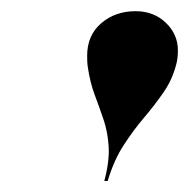

<svg xmlns="http://www.w3.org/2000/svg" viewBox="-20 -780 342 347"><path d="M298.6 -664.1Q291.5 -636 275.6 -613.2Q259.8 -590.3 240.6 -567.7Q221.4 -545.2 203.6 -517.8Q185.8 -490.5 174.6 -452.9H168.5Q178 -488.5 176.4 -514.8Q174.8 -541 167.4 -563.1Q159.9 -585.2 151.4 -607.9Q142.8 -630.6 138.7 -658.7Q137.9 -663.8 137.7 -669.3Q137.5 -674.8 137.5 -679.2Q137.5 -716.1 162.8 -737.9Q188.2 -759.8 224.9 -759.8Q257.8 -759.8 279.7 -738.9Q301.5 -718 301.5 -689Q301.5 -674.3 298.6 -664.1Z"/></svg>

Font: Bodoni* 36
Style: Bold Italic
Weight: 700
Italic angle: -13°
Version: Version 2.000; ttfautohint (v1.8.1)